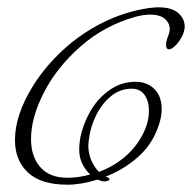

<svg xmlns="http://www.w3.org/2000/svg" viewBox="-20 -465 526 526"><path d="M165 41Q92 41 56.5 7.5Q21 -26 21 -81Q21 -150 70 -229Q103 -282 151.5 -327Q200 -372 260.5 -402.5Q321 -433 388 -443Q397 -444 403.5 -444.5Q410 -445 414 -445Q450 -445 468 -429.5Q486 -414 486 -392Q486 -383 481 -370Q473 -353 462 -341.5Q451 -330 443 -330Q435 -330 435 -342Q435 -353 442 -370Q445 -378 445 -385Q445 -402 431.5 -413.5Q418 -425 391 -425Q374 -425 351 -419Q266 -395 201 -338Q136 -281 100.5 -212Q65 -143 65 -84Q65 -36 90.5 -7Q116 22 165 22Q196 22 227 13Q197 -16 197 -55Q197 -79 203.5 -102.5Q210 -126 221 -148Q241 -189 275.5 -215Q310 -241 351 -241Q383 -241 403 -221Q423 -201 423 -166Q423 -136 405 -97Q386 -57 349.5 -27.5Q313 2 269 19Q280 22 280 26Q280 29 276 30Q270 32 266 32Q259 32 247 27Q202 41 165 41ZM251 6Q289 -8 320 -33.5Q351 -59 370 -95Q388 -128 388 -162Q388 -188 376 -205Q364 -222 341 -222Q309 -222 284 -201.5Q259 -181 243 -148.5Q227 -116 223 -79L222 -66Q222 -26 251 6Z"/></svg>

Font: Allison
Style: Regular
Weight: 400
Designer: Robert E. Leuschke
Foundry: Robert E. Leuschke
Version: Version 1.010; ttfautohint (v1.8.3)